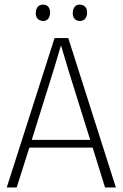

<svg xmlns="http://www.w3.org/2000/svg" viewBox="-20 -827 541 847"><path d="M53.7 0 109.4 -175.8H388.7L443.4 0H491.2L281.2 -659.2H220.7L9.8 0ZM214.8 -512.7Q218.8 -525.4 229.5 -561.5Q244.1 -609.4 249 -627Q253.9 -609.4 268.6 -561.5Q279.3 -525.4 283.2 -512.7L377.9 -210H120.1ZM201.2 -770.5Q201.2 -798.8 178.7 -805.7Q173.8 -806.6 169.9 -806.6Q144.5 -806.6 138.7 -779.3Q137.7 -774.4 137.7 -770.5Q137.7 -741.2 162.1 -735.4Q166 -734.4 169.9 -734.4Q194.3 -734.4 200.2 -761.7Q201.2 -766.6 201.2 -770.5ZM364.3 -770.5Q364.3 -799.8 339.8 -805.7Q335.9 -806.6 332 -806.6Q307.6 -806.6 301.8 -779.3Q300.8 -774.4 300.8 -770.5Q300.8 -742.2 323.2 -735.4Q328.1 -734.4 332 -734.4Q357.4 -734.4 363.3 -761.7Q364.3 -766.6 364.3 -770.5Z"/></svg>

Font: Yaldevi Colombo ExtraLight
Style: Regular
Weight: 275
Designer: Sol Matas, Denzil Rajitha, Kosala Senevirathne and Pathum Egodawatta
Foundry: Mooniak
Version: Version 1.020 ; ttfautohint (v1.6)